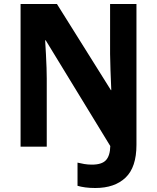

<svg xmlns="http://www.w3.org/2000/svg" viewBox="-20 -734 786 961"><path d="M457 207Q429 207 407 204Q385 201 368 196V80Q384 84 402 87Q420 90 440 90Q490 90 510.5 67.5Q531 45 532 -3L209 -532H206Q208 -498 210 -462Q212 -426 213 -394Q214 -362 214 -341V0H83V-714H265L535 -283H537Q535 -332 533 -383.5Q531 -435 531 -464V-714H663V-9Q663 103 608.5 155Q554 207 457 207Z"/></svg>

Font: Noto Sans Gurmukhi UI SemiCondensed
Style: Bold
Weight: 700
Width: 4
Designer: Jelle Bosma - Monotype Design Team
Foundry: Monotype Imaging Inc.
Version: Version 2.004; ttfautohint (v1.8.4.7-5d5b)